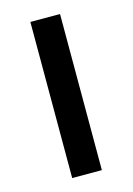

<svg xmlns="http://www.w3.org/2000/svg" viewBox="-85 -547 410 594"><g transform="rotate(-15 120.0 -250.0)"><path d="M72 -500H167V0H72Z"/></g></svg>

Font: Oak Sans Medium
Style: Regular
Weight: 500
Designer: Erik Kennedy, Walven
Foundry: Erik Kennedy, Walven
Version: Version 1.000